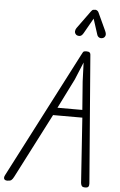

<svg xmlns="http://www.w3.org/2000/svg" viewBox="-76 -1334 867 1385"><g transform="rotate(5 357.0 -642.0)"><path d="M30.5 0Q20.5 0 14 -4Q7.5 -8 6.2 -16.5Q5 -25 11.5 -37.5L481 -946Q490 -963 494.5 -971Q499 -979 519 -979Q535.5 -979 542 -973.2Q548.5 -967.5 549 -958L623 -31.5Q624 -16 618.2 -8Q612.5 0 595 0Q575 0 569.5 -9.5Q564 -19 563 -30L531 -500H319L79.5 -34Q69.5 -14 60.2 -7Q51 0 30.5 0ZM346 -555.5H526L510.5 -761L505.5 -897L453 -770ZM628 -1085Q613 -1080 601.5 -1086.2Q590 -1092.5 586 -1106.5L550 -1218.5L487 -1107.5Q474.5 -1086 459.2 -1085.2Q444 -1084.5 434.5 -1092Q423.5 -1102.5 424 -1115.5Q424.5 -1128.5 432.5 -1140L525.5 -1268Q534 -1280.5 542.2 -1282Q550.5 -1283.5 558 -1283.5Q562.5 -1283.5 570 -1279Q577.5 -1274.5 581 -1266L640.5 -1137.5Q651 -1114.5 645.2 -1101.5Q639.5 -1088.5 628 -1085Z"/></g></svg>

Font: Edu QLD Hand
Style: Regular
Weight: 400
Designer: Tina and Corey Anderson, Eben Sorkin
Foundry: Sorkin Type Co.
Version: Version 2.000